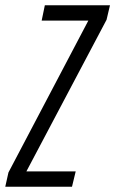

<svg xmlns="http://www.w3.org/2000/svg" viewBox="-55 -708 437 728"><path d="M-35 0 -23 -54 280 -630H103L115 -688H362L349 -633L45 -58H232L218 0Z"/></svg>

Font: Saira Ultra Condensed
Style: Italic
Weight: 400
Width: 1
Italic angle: -12°
Designer: Hector Gatti with collaboration of the Omnibus-Type team
Foundry: Omnibus-Type
Version: Version 1.001; ttfautohint (v1.8)